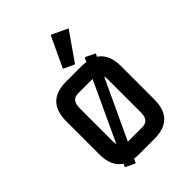

<svg xmlns="http://www.w3.org/2000/svg" viewBox="-225 -874 1001 1001"><g transform="rotate(-45 276.0 -373.0)"><path d="M219.7 0Q201.7 0 185.5 -2.4L175.3 19.5H170.4L119.6 -4.9L127.9 -22.5Q73.2 -57.1 73.2 -146.5V-390.6Q73.2 -537.1 219.7 -537.1H332Q350.1 -537.1 365.7 -534.7L376 -556.6H380.9L432.1 -531.7L424.3 -514.6Q478.5 -480 478.5 -390.6V-146.5Q478.5 0 332 0ZM173.8 -121.6 326.2 -449.2H219.7Q170.9 -449.2 170.9 -390.6V-146.5Q170.9 -132.3 173.8 -121.6ZM377.9 -415.5 225.1 -87.9H332Q380.9 -87.9 380.9 -146.5V-390.6Q380.9 -404.8 377.9 -415.5ZM333.5 -764.6H338.4L424.3 -723.6L316.4 -569.3H311.5L254.4 -596.2Z"/></g></svg>

Font: Nova Square
Style: Book
Weight: 400
Version: Version 2.000